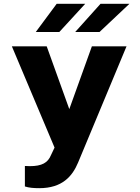

<svg xmlns="http://www.w3.org/2000/svg" viewBox="-20 -770 733 1003"><path d="M110 97V204C131 211 156 213 185 213C305 213 358 151 388 79L641 -528H460L342 -200L224 -528H42L265 1L246 41C230 80 199 98 136 98C128 98 118 97 110 97ZM505 -750 373 -603H500L656 -750ZM276 -750 167 -603H290L425 -750Z"/></svg>

Font: Asimov
Style: XWid
Weight: 500
Designer: Google
Version: Version 2.000980; 2014